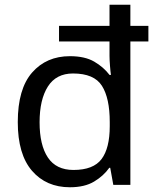

<svg xmlns="http://www.w3.org/2000/svg" viewBox="-20 -780 657 810"><path d="M275 10Q175 10 115 -59.5Q55 -129 55 -265Q55 -405 115.5 -474Q176 -543 275 -543Q338 -543 377.5 -520Q417 -497 442 -464H448Q446 -477 444 -502.5Q442 -528 442 -544V-605H229V-671H442V-760H530V-671H606V-605H530V0H458L445 -72H441Q417 -38 377 -14Q337 10 275 10ZM290 -63Q374 -63 408.5 -109Q443 -155 443 -248V-265Q443 -366 410 -418Q377 -470 288 -470Q217 -470 182 -415Q147 -360 147 -264Q147 -168 182 -115.5Q217 -63 290 -63Z"/></svg>

Font: Noto Sans Limbu
Style: Regular
Weight: 400
Designer: Monotype Design Team
Foundry: Monotype Imaging Inc.
Version: Version 2.004; ttfautohint (v1.8.4.7-5d5b)